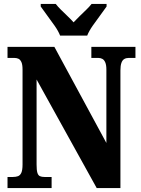

<svg xmlns="http://www.w3.org/2000/svg" viewBox="-20 -951 712 971"><path d="M18 0V-56H45Q60 -56 71 -60Q82 -64 88 -77.5Q94 -91 94 -119V-599Q94 -625 88 -637.5Q82 -650 73 -654Q64 -658 53 -658H18V-714H255L518 -228V-599Q518 -622 512.5 -635Q507 -648 498 -653Q489 -658 478 -658H442V-714H665V-658H630Q618 -658 608.5 -652.5Q599 -647 594 -633Q589 -619 589 -595V0H469L165 -549V-119Q165 -91 169 -77.5Q173 -64 182 -60Q191 -56 205 -56H241V0ZM284 -771Q275 -794 256.5 -820.5Q238 -847 218.5 -873Q199 -899 186 -918V-931H262Q271 -919 287.5 -902.5Q304 -886 322 -869Q340 -852 352 -838Q365 -852 382.5 -869Q400 -886 417 -902.5Q434 -919 443 -931H519V-918Q506 -899 486.5 -873Q467 -847 448.5 -820.5Q430 -794 421 -771Z"/></svg>

Font: Noto Serif Khmer ExtraCondensed Black
Style: Regular
Weight: 900
Width: 2
Designer: Danh Hong and the Monotype Design Team
Foundry: Monotype Imaging Inc.
Version: Version 2.004